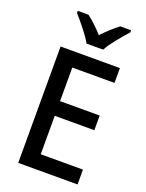

<svg xmlns="http://www.w3.org/2000/svg" viewBox="-171 -1024 844 1107"><g transform="rotate(20 250.5 -470.5)"><path d="M220 -781H322C345 -826 401 -890 435 -928V-941H369C335 -915 305 -888 270 -851C238 -886 205 -918 174 -941H108V-928C143 -888 196 -825 220 -781ZM449 0V-91H190V-327H433V-417H190V-623H449V-714H85V0Z"/></g></svg>

Font: Noto Sans Lao SemiCondensed Medium
Style: Regular
Weight: 500
Width: 4
Designer: Monotype Design Team
Foundry: Monotype Imaging Inc.
Version: Version 2.003